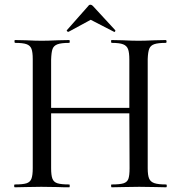

<svg xmlns="http://www.w3.org/2000/svg" viewBox="-20 -795 768 815"><path d="M685 0Q657 0 641 -1L571 -2L503 -1Q485 0 454 0Q452 0 451.5 -6Q451 -12 454 -12Q489 -12 504.5 -17Q520 -22 525 -36Q530 -50 530 -81L529 -314H197V-81Q197 -51 202.5 -36.5Q208 -22 224 -17Q240 -12 274 -12Q276 -12 276 -6Q276 0 274 0Q243 0 226 -1L155 -2L90 -1Q73 0 43 0Q40 0 40 -6Q40 -12 43 -12Q77 -12 92.5 -17Q108 -22 113.5 -36.5Q119 -51 119 -81V-544Q119 -574 113.5 -588Q108 -602 92.5 -607.5Q77 -613 44 -613Q42 -613 41.5 -619Q41 -625 44 -625L91 -624Q131 -622 157 -622Q182 -622 226 -624L274 -625Q276 -625 276 -619Q276 -613 274 -613Q240 -613 224 -607Q208 -601 203 -587Q198 -573 197 -542V-337H529V-542Q529 -572 523.5 -586.5Q518 -601 502.5 -607Q487 -613 454 -613Q452 -613 451.5 -619Q451 -625 454 -625L502 -624Q542 -622 568 -622Q593 -622 637 -624L683 -625Q687 -625 687 -619Q687 -613 684 -613Q651 -613 635 -607.5Q619 -602 613.5 -588Q608 -574 607 -544V-81Q607 -51 613 -37Q619 -23 635.5 -17.5Q652 -12 685 -12Q688 -12 688 -6Q688 0 685 0ZM270 -660Q267 -660 264.5 -662.5Q262 -665 264 -667L355 -770Q358 -775 364 -775Q369 -775 374 -770L469 -667Q471 -665 468.5 -661.5Q466 -658 464 -660L365 -711L271 -660Z"/></svg>

Font: Cormorant Upright Medium
Style: Regular
Weight: 500
Designer: Christian Thalmann (Catharsis Fonts)
Foundry: Catharsis Fonts
Version: Version 3.302